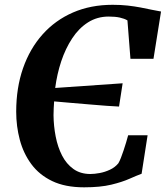

<svg xmlns="http://www.w3.org/2000/svg" viewBox="-20 -772 691 800"><path d="M330.5 8.5Q251.5 8.5 197.5 -17.5Q143.5 -43.5 110.5 -88.2Q77.5 -133 62.5 -189.5Q47.5 -246 47.5 -306.5Q47.5 -406 76 -487.8Q104.5 -569.5 157.5 -628.8Q210.5 -688 284.2 -720Q358 -752 449.5 -752Q483 -752 512 -748.8Q541 -745.5 565.8 -740.8Q590.5 -736 611.5 -731.5Q632.5 -727 651 -724L619.5 -527H523.5L511 -687Q498.5 -694.5 479.2 -698.8Q460 -703 433 -703Q385 -703 346.8 -678.8Q308.5 -654.5 280.8 -612.2Q253 -570 235.2 -516.8Q217.5 -463.5 210 -405.5L491 -425L476 -328Q455 -329 423.2 -331.2Q391.5 -333.5 353.8 -336.8Q316 -340 277.8 -343.2Q239.5 -346.5 205.5 -349.5Q204.5 -335 203.8 -320.8Q203 -306.5 203 -292Q203.5 -247 212 -203.2Q220.5 -159.5 238.5 -124.2Q256.5 -89 285.8 -68Q315 -47 356.5 -47Q373.5 -47 395.2 -51Q417 -55 438 -64.8Q459 -74.5 473 -91.5Q478.5 -100.5 484 -114.8Q489.5 -129 495 -145.5Q500.5 -162 505.5 -178.5Q510.5 -195 514 -208.5H595L570 -48Q549.5 -40.5 519.2 -27Q489 -13.5 443.5 -2.5Q398 8.5 330.5 8.5Z"/></svg>

Font: Merriweather 60pt
Style: Bold Italic
Weight: 700
Italic angle: -7.8°
Version: Version 2.101